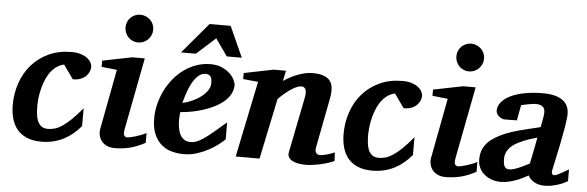

<svg xmlns="http://www.w3.org/2000/svg" viewBox="-48 -898 3267 1069"><g transform="rotate(5 1585.0 -364.0)"><path d="M450.2 -425.8Q450.2 -417 445.8 -403.8Q441.4 -390.6 430.4 -378.4Q419.4 -366.2 400.9 -357.7Q382.3 -349.1 354 -349.1L298.8 -426.8Q270.5 -420.4 250 -403.3Q229.5 -386.2 215.3 -363.3Q201.2 -340.3 192.1 -314Q183.1 -287.6 178.2 -263.2Q173.3 -238.8 171.6 -219Q169.9 -199.2 169.9 -189Q169.9 -166 171.9 -143.3Q173.8 -120.6 180.9 -102.5Q188 -84.5 201.9 -73.2Q215.8 -62 240.2 -62Q258.8 -62 277.8 -67.4Q296.9 -72.8 319.1 -87.4Q341.3 -102.1 367.9 -127.7Q394.5 -153.3 428.2 -193.8V-94.2Q407.7 -69.8 384.3 -50.3Q360.8 -30.8 333.7 -16.8Q306.6 -2.9 275.6 4.6Q244.6 12.2 209 12.2Q163.1 12.2 129.9 -1.5Q96.7 -15.1 75.2 -40Q53.7 -64.9 43.5 -100.1Q33.2 -135.3 33.2 -178.2Q33.2 -243.2 53.5 -301.5Q73.7 -359.9 112.5 -404.1Q151.4 -448.2 207.3 -474.1Q263.2 -500 335 -500Q364.7 -500 386.5 -492.9Q408.2 -485.8 422.4 -474.9Q436.5 -463.9 443.4 -450.9Q450.2 -438 450.2 -425.8Z M789.1 -32.2Q744.1 -7.8 703.6 2.2Q663.1 12.2 620.1 12.2Q592.8 12.2 574 2.9Q555.2 -6.3 544.4 -21Q533.7 -35.6 530.3 -54Q526.9 -72.3 530.8 -90.8L593.8 -422.9L507.8 -432.1V-466.8L672.9 -500H743.2L666 -99.1Q664.1 -90.3 663.6 -82Q663.1 -73.7 664.8 -67.4Q666.5 -61 671.4 -57.1Q676.3 -53.2 685.1 -53.2Q689 -53.2 700.4 -55.7Q711.9 -58.1 727.1 -62.5Q742.2 -66.9 758.5 -73.2Q774.9 -79.6 789.1 -86.9ZM775.9 -663.1Q775.9 -647 769.8 -632.8Q763.7 -618.7 752.9 -607.9Q742.2 -597.2 728 -591.1Q713.9 -585 697.8 -585Q681.6 -585 667.7 -591.1Q653.8 -597.2 643.3 -607.9Q632.8 -618.7 627 -632.8Q621.1 -647 621.1 -663.1Q621.1 -679.2 627 -693.4Q632.8 -707.5 643.3 -717.8Q653.8 -728 667.7 -734.1Q681.6 -740.2 697.8 -740.2Q713.9 -740.2 728 -734.1Q742.2 -728 752.9 -717.8Q763.7 -707.5 769.8 -693.4Q775.9 -679.2 775.9 -663.1Z M1124 -396Q1124 -404.8 1122.8 -413.3Q1121.6 -421.9 1117.9 -428.7Q1114.3 -435.5 1107.2 -439.7Q1100.1 -443.8 1088.9 -443.8Q1065.4 -443.8 1047.1 -427.2Q1028.8 -410.6 1014.6 -385Q1000.5 -359.4 990.2 -328.9Q980 -298.3 973.1 -271Q999 -276.9 1025.9 -288.6Q1052.7 -300.3 1074.5 -316.7Q1096.2 -333 1110.1 -353Q1124 -373 1124 -396ZM1253.9 -395Q1253.9 -368.7 1241.9 -346.2Q1230 -323.7 1209 -305.2Q1188 -286.6 1159.9 -271.7Q1131.8 -256.8 1099.9 -246.1Q1067.9 -235.4 1033.4 -228.5Q999 -221.7 965.8 -219.2Q964.8 -210 963.9 -198.2Q962.9 -186.5 962.9 -178.2Q962.9 -152.3 966.8 -130.4Q970.7 -108.4 979.5 -92.3Q988.3 -76.2 1002.7 -67.1Q1017.1 -58.1 1038.1 -58.1Q1054.2 -58.1 1070.8 -64.5Q1087.4 -70.8 1109.4 -85.7Q1131.3 -100.6 1160.6 -125Q1189.9 -149.4 1231 -185.1V-89.8Q1216.3 -75.7 1192.9 -57.9Q1169.4 -40 1139.6 -24.4Q1109.9 -8.8 1075.7 1.7Q1041.5 12.2 1004.9 12.2Q972.2 12.2 939.9 3.9Q907.7 -4.4 882.1 -25.4Q856.4 -46.4 840.3 -82.3Q824.2 -118.2 824.2 -173.8Q824.2 -211.9 833.7 -251Q843.3 -290 860.8 -326.2Q878.4 -362.3 903.8 -394Q929.2 -425.8 961.2 -449.2Q993.2 -472.7 1031.2 -486.3Q1069.3 -500 1111.8 -500Q1148.4 -500 1175.3 -487.8Q1202.1 -475.6 1219.7 -458.7Q1237.3 -441.9 1245.6 -424.1Q1253.9 -406.2 1253.9 -395ZM1196.8 -550.8 1129.9 -646 1023.9 -550.8H940.9L1085.9 -722.2H1203.6L1280.8 -550.8Z M1845.2 -22.9Q1832 -16.6 1812.5 -10.3Q1793 -3.9 1771.2 1Q1749.5 5.9 1727.8 9Q1706.1 12.2 1689 12.2Q1672.4 12.2 1653.1 9.8Q1633.8 7.3 1617.9 0.5Q1602.1 -6.3 1593 -18.6Q1584 -30.8 1587.9 -50.8L1648.9 -356Q1652.8 -374 1652.6 -386.5Q1652.3 -398.9 1648.7 -406.7Q1645 -414.6 1638.9 -417.7Q1632.8 -420.9 1625 -420.9Q1613.3 -420.9 1598.1 -414.1Q1583 -407.2 1566.2 -396Q1549.3 -384.8 1532 -369.9Q1514.6 -355 1499 -338.9L1428.2 0H1294.9L1382.8 -424.8L1298.8 -433.1V-466.8L1462.9 -500H1532.2L1520 -441.9Q1538.1 -454.1 1558.3 -464.8Q1578.6 -475.6 1599.4 -483.4Q1620.1 -491.2 1640.9 -495.6Q1661.6 -500 1681.2 -500Q1718.3 -500 1742.4 -491.5Q1766.6 -482.9 1779.1 -466.3Q1791.5 -449.7 1793.7 -425.3Q1795.9 -400.9 1790 -369.1L1735.8 -87.9Q1733.4 -75.7 1735.6 -68.1Q1737.8 -60.5 1741.9 -56.2Q1746.1 -51.8 1751 -50.3Q1755.9 -48.8 1759.8 -48.8Q1775.4 -48.8 1797.9 -54.9Q1820.3 -61 1842.8 -70.8Z M2299.3 -425.8Q2299.3 -417 2294.9 -403.8Q2290.5 -390.6 2279.5 -378.4Q2268.6 -366.2 2250 -357.7Q2231.4 -349.1 2203.1 -349.1L2147.9 -426.8Q2119.6 -420.4 2099.1 -403.3Q2078.6 -386.2 2064.5 -363.3Q2050.3 -340.3 2041.3 -314Q2032.2 -287.6 2027.3 -263.2Q2022.5 -238.8 2020.8 -219Q2019 -199.2 2019 -189Q2019 -166 2021 -143.3Q2022.9 -120.6 2030 -102.5Q2037.1 -84.5 2051 -73.2Q2064.9 -62 2089.4 -62Q2107.9 -62 2127 -67.4Q2146 -72.8 2168.2 -87.4Q2190.4 -102.1 2217 -127.7Q2243.7 -153.3 2277.3 -193.8V-94.2Q2256.8 -69.8 2233.4 -50.3Q2210 -30.8 2182.9 -16.8Q2155.8 -2.9 2124.8 4.6Q2093.8 12.2 2058.1 12.2Q2012.2 12.2 1979 -1.5Q1945.8 -15.1 1924.3 -40Q1902.8 -64.9 1892.6 -100.1Q1882.3 -135.3 1882.3 -178.2Q1882.3 -243.2 1902.6 -301.5Q1922.9 -359.9 1961.7 -404.1Q2000.5 -448.2 2056.4 -474.1Q2112.3 -500 2184.1 -500Q2213.9 -500 2235.6 -492.9Q2257.3 -485.8 2271.5 -474.9Q2285.6 -463.9 2292.5 -450.9Q2299.3 -438 2299.3 -425.8Z M2638.2 -32.2Q2593.3 -7.8 2552.7 2.2Q2512.2 12.2 2469.2 12.2Q2441.9 12.2 2423.1 2.9Q2404.3 -6.3 2393.6 -21Q2382.8 -35.6 2379.4 -54Q2376 -72.3 2379.9 -90.8L2442.9 -422.9L2356.9 -432.1V-466.8L2522 -500H2592.3L2515.1 -99.1Q2513.2 -90.3 2512.7 -82Q2512.2 -73.7 2513.9 -67.4Q2515.6 -61 2520.5 -57.1Q2525.4 -53.2 2534.2 -53.2Q2538.1 -53.2 2549.6 -55.7Q2561 -58.1 2576.2 -62.5Q2591.3 -66.9 2607.7 -73.2Q2624 -79.6 2638.2 -86.9ZM2625 -663.1Q2625 -647 2618.9 -632.8Q2612.8 -618.7 2602.1 -607.9Q2591.3 -597.2 2577.1 -591.1Q2563 -585 2546.9 -585Q2530.8 -585 2516.8 -591.1Q2502.9 -597.2 2492.4 -607.9Q2481.9 -618.7 2476.1 -632.8Q2470.2 -647 2470.2 -663.1Q2470.2 -679.2 2476.1 -693.4Q2481.9 -707.5 2492.4 -717.8Q2502.9 -728 2516.8 -734.1Q2530.8 -740.2 2546.9 -740.2Q2563 -740.2 2577.1 -734.1Q2591.3 -728 2602.1 -717.8Q2612.8 -707.5 2618.9 -693.4Q2625 -679.2 2625 -663.1Z M2959 -251Q2871.6 -228 2827.9 -196.5Q2784.2 -165 2784.2 -116.2Q2784.2 -104.5 2785.6 -94.5Q2787.1 -84.5 2790.8 -76.9Q2794.4 -69.3 2801 -65.2Q2807.6 -61 2818.4 -61Q2829.6 -61 2844.5 -65.7Q2859.4 -70.3 2875 -77.1Q2890.6 -84 2905.3 -91.3Q2919.9 -98.6 2930.2 -104Q2930.7 -107.4 2933.1 -119.4Q2935.5 -131.3 2939 -147.5Q2942.4 -163.6 2945.8 -181.4Q2949.2 -199.2 2952.1 -214.4Q2955.1 -229.5 2957 -239.7Q2959 -250 2959 -251ZM3149.9 -24.9Q3138.7 -17.6 3124 -11Q3109.4 -4.4 3092.5 0.7Q3075.7 5.9 3057.6 9Q3039.6 12.2 3022 12.2Q3003.4 12.2 2988.3 8.1Q2973.1 3.9 2961.4 -3.2Q2949.7 -10.3 2941.7 -19Q2933.6 -27.8 2929.2 -37.1Q2919.9 -31.7 2903.8 -23.4Q2887.7 -15.1 2867.2 -7.1Q2846.7 1 2823.2 6.6Q2799.8 12.2 2776.4 12.2Q2750.5 12.2 2727.1 4.2Q2703.6 -3.9 2685.8 -18.6Q2668 -33.2 2657.5 -54.2Q2647 -75.2 2647 -101.1Q2647 -117.2 2649.7 -133.3Q2652.3 -149.4 2660.4 -165.5Q2668.5 -181.6 2682.9 -197.3Q2697.3 -212.9 2720.5 -227.5Q2743.7 -242.2 2776.6 -256.1Q2809.6 -270 2855 -282.2Q2882.3 -289.6 2912.1 -296.4Q2941.9 -303.2 2972.2 -311Q2976.1 -335 2980.7 -356.9Q2985.4 -378.9 2985.4 -396Q2984.9 -405.3 2982.2 -412.8Q2979.5 -420.4 2973.4 -425.8Q2967.3 -431.2 2957.5 -434.1Q2947.8 -437 2933.1 -437Q2926.3 -437 2914.6 -435.3Q2902.8 -433.6 2890.9 -431.4Q2878.9 -429.2 2868.2 -426.8Q2857.4 -424.3 2853 -422.9L2836.9 -336.9L2771 -335.9Q2760.7 -335.9 2751.7 -340.1Q2742.7 -344.2 2735.6 -350.6Q2728.5 -356.9 2724.4 -365Q2720.2 -373 2720.2 -380.9Q2720.2 -406.7 2738 -428.7Q2755.9 -450.7 2788.6 -466.6Q2821.3 -482.4 2867.4 -491.2Q2913.6 -500 2970.2 -500Q3040 -500 3077.6 -473.9Q3115.2 -447.8 3115.2 -396Q3115.2 -384.3 3112.8 -364.7Q3110.4 -345.2 3106.4 -321.5Q3102.5 -297.9 3097.4 -271.5Q3092.3 -245.1 3087.4 -219.7Q3075.2 -159.7 3060.1 -90.8Q3059.1 -85.4 3057.4 -78.4Q3055.7 -71.3 3056.2 -65.2Q3056.6 -59.1 3060.1 -54.9Q3063.5 -50.8 3072.3 -50.8Q3078.1 -50.8 3095.7 -59.6Q3113.3 -68.4 3149.9 -89.8Z"/></g></svg>

Font: Charis SIL Phon
Style: Bold Italic
Weight: 700
Italic angle: -11°
Foundry: SIL International
Version: Version 5.000